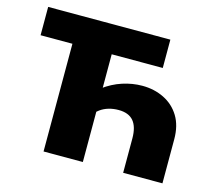

<svg xmlns="http://www.w3.org/2000/svg" viewBox="-96 -777 1010 897"><g transform="rotate(15 409.5 -329.0)"><path d="M570 0V-166Q570 -222 546.5 -250Q523 -278 474 -278Q449 -278 426.5 -271.5Q404 -265 385.5 -251.5Q367 -238 354 -218L291 -272Q324 -322 366.5 -353.5Q409 -385 456.5 -400.5Q504 -416 552 -416Q610 -416 657.5 -392.5Q705 -369 732.5 -324Q760 -279 760 -213V0ZM185 0V-658H375V0ZM31 -521V-658H622V-521Z"/></g></svg>

Font: Ysabeau Office Black
Style: Regular
Weight: 900
Designer: Christian Thalmann (Catharsis Fonts)
Version: Version 2.001;gftools[0.9.30]; featfreeze: tnum,lnum,ss02